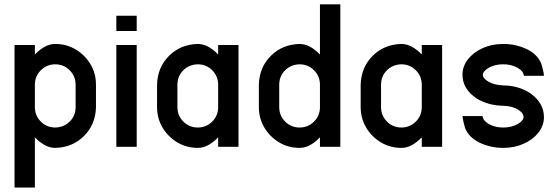

<svg xmlns="http://www.w3.org/2000/svg" viewBox="-20 -676 2571 884"><path d="M328.1 -182.6V-286.1Q328.1 -325.2 300.8 -352.5Q273.4 -379.9 234.4 -379.9Q195.3 -379.9 168 -352.5Q140.6 -325.2 140.6 -286.1V-182.6Q140.6 -143.6 168 -116.2Q195.3 -88.9 234.4 -88.9Q274.4 -89.8 301.3 -116.7Q328.1 -143.6 328.1 -182.6ZM421.9 -182.6Q419.9 -103 366.9 -50Q314 2.9 234.4 4.9Q209 4.9 185.3 -8.3Q161.6 -21.5 140.6 -43.9V187.5H46.9V-468.8H140.6V-424.8Q161.6 -447.3 185.3 -460.4Q209 -473.6 234.4 -473.6Q286.1 -473.6 328.6 -448.2Q371.1 -422.9 396.5 -380.4Q421.9 -337.9 421.9 -286.1Z M609.4 -468.8V0H515.6V-468.8ZM515.6 -533.2V-603.5H609.4V-533.2Z M984.4 -286.1Q984.4 -325.2 957 -352.5Q929.7 -379.9 890.6 -379.9Q850.6 -378.9 823.7 -352.1Q796.9 -325.2 796.9 -286.1V-182.6Q796.9 -143.6 824.2 -116.2Q851.6 -88.9 890.6 -88.9Q929.7 -88.9 957 -116.2Q984.4 -143.6 984.4 -182.6ZM984.4 -468.8H1078.1V0H984.4V-43.9Q963.4 -21.5 939.7 -8.3Q916 4.9 890.6 4.9Q838.9 4.9 796.4 -20.5Q753.9 -45.9 728.5 -88.4Q703.1 -130.9 703.1 -182.6V-286.1Q705.1 -365.7 758.1 -418.7Q811 -471.7 890.6 -473.6Q916 -473.6 939.7 -460.4Q963.4 -447.3 984.4 -424.8Z M1265.6 -286.1V-182.6Q1265.6 -143.6 1293 -116.2Q1320.3 -88.9 1359.4 -88.9Q1398.4 -88.9 1425.8 -116.2Q1453.1 -143.6 1453.1 -182.6V-286.1Q1453.1 -325.2 1425.8 -352.5Q1398.4 -379.9 1359.4 -379.9Q1319.3 -378.9 1292.5 -352.1Q1265.6 -325.2 1265.6 -286.1ZM1171.9 -286.1Q1173.8 -365.7 1226.8 -418.7Q1279.8 -471.7 1359.4 -473.6Q1384.8 -473.6 1408.4 -460.4Q1432.1 -447.3 1453.1 -424.8V-656.2H1546.9V0H1453.1V-43.9Q1432.1 -21.5 1408.4 -8.3Q1384.8 4.9 1359.4 4.9Q1307.6 4.9 1265.1 -20.5Q1222.7 -45.9 1197.3 -88.4Q1171.9 -130.9 1171.9 -182.6Z M1921.9 -286.1Q1921.9 -325.2 1894.5 -352.5Q1867.2 -379.9 1828.1 -379.9Q1788.1 -378.9 1761.2 -352.1Q1734.4 -325.2 1734.4 -286.1V-182.6Q1734.4 -143.6 1761.7 -116.2Q1789.1 -88.9 1828.1 -88.9Q1867.2 -88.9 1894.5 -116.2Q1921.9 -143.6 1921.9 -182.6ZM1921.9 -468.8H2015.6V0H1921.9V-43.9Q1900.9 -21.5 1877.2 -8.3Q1853.5 4.9 1828.1 4.9Q1776.4 4.9 1733.9 -20.5Q1691.4 -45.9 1666 -88.4Q1640.6 -130.9 1640.6 -182.6V-286.1Q1642.6 -365.7 1695.6 -418.7Q1748.5 -471.7 1828.1 -473.6Q1853.5 -473.6 1877.2 -460.4Q1900.9 -447.3 1921.9 -424.8Z M2422.4 -246.1Q2484.4 -201.7 2484.4 -136.7Q2484.4 -97.7 2459 -65.4Q2433.6 -33.2 2391.1 -14.2Q2348.6 4.9 2296.9 4.9Q2238.8 4.9 2189 -18.8Q2139.2 -42.5 2121.6 -85.9Q2120.1 -90.3 2117.9 -98.6Q2115.7 -106.9 2113.8 -115.7Q2111.8 -124.5 2110.8 -130.9Q2110.4 -132.8 2109.9 -139.2Q2109.9 -140.1 2109.4 -140.6V-141.6H2201.2L2205.6 -128.4Q2213.4 -113.3 2238.3 -101.1Q2263.2 -88.9 2296.9 -88.9Q2324.2 -88.9 2345.2 -96.7Q2366.2 -104.5 2378.4 -115.7Q2390.6 -127 2390.6 -136.7Q2390.6 -155.8 2364.7 -171.6Q2338.9 -187.5 2297.9 -189Q2227.5 -189.9 2173.8 -223.1Q2109.4 -266.6 2109.4 -332Q2109.4 -371.1 2134.8 -403.3Q2160.2 -435.5 2202.6 -454.6Q2245.1 -473.6 2296.9 -473.6Q2355 -473.6 2404.8 -450Q2454.6 -426.3 2472.2 -382.8Q2473.6 -378.4 2475.8 -370.1Q2478 -361.8 2480 -353Q2481.9 -344.2 2483.4 -338.4Q2483.4 -335.9 2483.9 -329.6Q2483.9 -328.6 2484.4 -328.1V-327.1H2392.6L2388.2 -340.3Q2380.4 -355.5 2355.5 -367.7Q2330.6 -379.9 2296.9 -379.9Q2269.5 -379.9 2248.5 -372.1Q2227.5 -364.3 2215.3 -353Q2203.1 -341.8 2203.1 -332Q2203.1 -314.5 2230 -299.3Q2256.8 -284.2 2298.3 -282.7Q2369.1 -281.7 2422.4 -246.1Z"/></svg>

Font: Lambda
Style: Regular
Weight: 400
Designer: GGBotNet
Version: 0.22